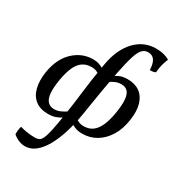

<svg xmlns="http://www.w3.org/2000/svg" viewBox="-222 -847 1126 1229"><g transform="rotate(30 341.0 -233.0)"><path d="M151 248Q129 248 105.5 238.5Q82 229 62 212Q61 196 63 180.5Q65 165 69 152Q92 159 120.5 163.5Q149 168 180 168Q197 168 209.5 162Q222 156 232 134.5Q242 113 252 67Q262 21 274 -59Q287 -142 298 -236Q309 -330 330 -454Q341 -521 364 -570Q387 -619 419 -651Q451 -683 488 -698.5Q525 -714 565 -714Q603 -714 629.5 -706.5Q656 -699 669 -689Q662 -674 656.5 -656Q651 -638 647.5 -619.5Q644 -601 643 -582Q638 -579 631 -577Q624 -575 616.5 -574.5Q609 -574 601 -574Q600 -608 592 -628.5Q584 -649 570 -658.5Q556 -668 535 -668Q512 -668 494 -650.5Q476 -633 461 -585.5Q446 -538 428 -448Q414 -373 403 -309Q392 -245 384.5 -196.5Q377 -148 372 -118Q359 -38 338 29Q317 96 289 145Q261 194 226.5 221Q192 248 151 248ZM177 -5Q119 -5 83 -32.5Q47 -60 34 -110.5Q21 -161 31 -228Q48 -335 110 -394Q172 -453 255 -453Q278 -453 295 -447.5Q312 -442 334 -430L330 -386Q312 -397 299.5 -401Q287 -405 270 -405Q231 -405 204 -386Q177 -367 160 -329Q143 -291 133 -234Q122 -170 125.5 -129.5Q129 -89 147 -70Q165 -51 195 -51Q218 -51 239.5 -60.5Q261 -70 280 -83L275 -36Q254 -21 230.5 -13Q207 -5 177 -5ZM428 -5Q406 -5 389 -9.5Q372 -14 349 -27L354 -70Q371 -60 383.5 -55.5Q396 -51 412 -51Q451 -51 478 -70.5Q505 -90 522.5 -129.5Q540 -169 550 -228Q561 -293 557 -332Q553 -371 536 -388Q519 -405 490 -405Q467 -405 446.5 -396.5Q426 -388 409 -375L415 -422Q431 -435 453.5 -444Q476 -453 509 -453Q563 -453 598.5 -427.5Q634 -402 648.5 -353Q663 -304 652 -234Q642 -163 610 -111.5Q578 -60 531.5 -32.5Q485 -5 428 -5Z"/></g></svg>

Font: Vollkorn
Style: Italic
Weight: 400
Italic angle: -11°
Designer: Friedrich Althausen
Foundry: Friedrich Althausen
Version: Version 5.001